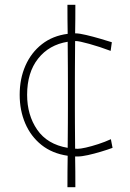

<svg xmlns="http://www.w3.org/2000/svg" viewBox="-20 -643 542 800"><path d="M261 137Q261 104.5 261.2 71.2Q261.5 38 262 6Q197.5 -3.5 153 -39Q108.5 -74.5 85.2 -128.8Q62 -183 62 -248Q62 -315 86 -369.5Q110 -424 154.8 -459Q199.5 -494 262 -502Q261.5 -531.5 261.2 -562.2Q261 -593 261 -623H294Q294 -593.5 293.8 -563.2Q293.5 -533 293 -504H295Q310.5 -504 339 -497.2Q367.5 -490.5 397.2 -481.8Q427 -473 446 -467L441 -431Q394.5 -448.5 352 -460.2Q309.5 -472 296 -472Q294.5 -472 293 -472Q292.5 -409.5 292.2 -360.8Q292 -312 292 -294V-192Q292 -174.5 292.2 -128.8Q292.5 -83 293 -23.5Q298.5 -23 304 -23Q315 -23 338.2 -28.2Q361.5 -33.5 389.2 -42.5Q417 -51.5 442 -63L449 -27Q427.5 -19 400 -10.8Q372.5 -2.5 346.5 3.2Q320.5 9 304 9Q298.5 9 293 9Q293.5 40 293.8 72.5Q294 105 294 137ZM93 -248Q93 -163.5 135 -102.5Q177 -41.5 262 -27Q262.5 -85 262.8 -130Q263 -175 263 -192V-294Q263 -312 262.8 -359.8Q262.5 -407.5 262 -469Q184.5 -456.5 138.8 -398.8Q93 -341 93 -248Z"/></svg>

Font: Commissioner Loud Thin
Style: Regular
Weight: 100
Designer: Kostas Bartsokas
Foundry: Kostas Bartsokas
Version: Version 1.000; ttfautohint (v1.8.3)